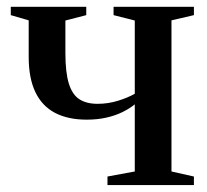

<svg xmlns="http://www.w3.org/2000/svg" viewBox="-20 -532 595 552"><path d="M289 0V-24.5L367.5 -39V-232Q352 -219.5 331.5 -209.5Q311 -199.5 285.5 -193.8Q260 -188 229 -188Q175.5 -188 138.2 -207.5Q101 -227 81.8 -267Q62.5 -307 62.5 -368.5V-473.5L11 -488.5V-512.5H228V-488.5L168 -473V-379.5Q168 -323.5 178 -291.5Q188 -259.5 208.5 -246.5Q229 -233.5 260.5 -233.5Q291 -233.5 319.8 -242.5Q348.5 -251.5 367.5 -262.5V-473L306.5 -488.5V-512.5H537.5V-488.5L473 -473.5V-39L537.5 -24.5V0Z"/></svg>

Font: Merriweather 120pt Medium
Style: Regular
Weight: 500
Version: Version 2.100